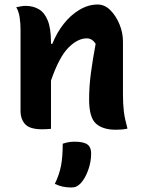

<svg xmlns="http://www.w3.org/2000/svg" viewBox="-20 -570 640 851"><path d="M206 1Q195 2 186.5 2.5Q178 3 167 3Q112 3 91.5 -19.5Q71 -42 71 -79V-441Q71 -467 67 -493.5Q63 -520 52 -538Q63 -540 73 -542Q83 -544 93 -544Q126 -544 151.5 -529.5Q177 -515 191.5 -479.5Q206 -444 206 -382V-376H212Q232 -426 263 -465Q294 -504 333 -527Q372 -550 413 -550Q444 -550 469 -525Q494 -500 509.5 -462.5Q525 -425 525 -386V-154Q525 -108 529 -75.5Q533 -43 545 0Q532 3 519.5 4Q507 5 493 5Q436 5 405.5 -22Q375 -49 375 -129Q375 -187 383 -247Q391 -307 404 -376Q388 -400 365 -400Q324 -400 283 -358.5Q242 -317 206 -213ZM258 67Q273 62 285 60Q297 58 310 58Q350 58 367 70Q384 82 384 110Q384 147 371 183.5Q358 220 338 242Q328 252 319 256.5Q310 261 296 261Q255 261 223 245Q243 204 250.5 164.5Q258 125 258 67Z"/></svg>

Font: Recursive Sn Csl St
Style: Bold
Weight: 700
Version: Version 1.079;hotconv 1.0.112;makeotfexe 2.5.65598; ttfautoh